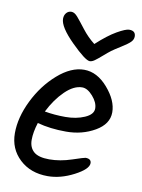

<svg xmlns="http://www.w3.org/2000/svg" viewBox="-84 -814 635 857"><g transform="rotate(10 233.5 -385.5)"><path d="M438 -722Q467 -722 467 -696Q467 -682 455.5 -670.5Q444 -659 415 -641Q386 -623 374 -614Q362 -605 342 -587.5Q322 -570 310 -561.5Q298 -553 288 -553Q268 -553 203 -617.5Q138 -682 138 -719Q138 -735 147 -745.5Q156 -756 170 -756Q184 -756 198.5 -739Q213 -722 238 -689.5Q263 -657 295 -632Q345 -678 383.5 -700Q422 -722 438 -722ZM108 -241Q94 -197 94 -162.5Q94 -128 115.5 -109Q137 -90 186 -90Q235 -90 287.5 -107.5Q340 -125 345 -125Q371 -125 371 -105Q371 -78 310.5 -46.5Q250 -15 192 -15Q114 -15 64.5 -61.5Q15 -108 15 -179Q15 -250 53 -327.5Q91 -405 151.5 -458Q212 -511 271 -511Q330 -511 378.5 -455Q427 -399 427 -345.5Q427 -292 369 -258.5Q311 -225 238.5 -225Q166 -225 108 -241ZM130 -297Q175 -289 224 -289Q273 -289 311 -305.5Q349 -322 349 -349Q349 -376 324.5 -404Q300 -432 276 -432Q238 -432 198.5 -393.5Q159 -355 130 -297Z"/></g></svg>

Font: Kalam
Style: Regular
Weight: 400
Designer: Lipi Raval (Devanagari and Latin), Jonny Pinhorn (Latin)
Foundry: Indian Type Foundry
Version: Version 2.001;PS 1.0;hotconv 1.0.79;makeotf.lib2.5.61930; tt